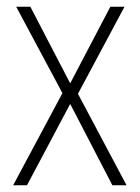

<svg xmlns="http://www.w3.org/2000/svg" viewBox="-20 -642 415 569"><path d="M165 -366 19 -93H60L188 -334L313 -93H355L211 -364L349 -622H307L188 -395L70 -622H28Z"/></svg>

Font: Noto Sans Telugu UI Condensed ExtraLight
Style: Regular
Weight: 200
Width: 3
Designer: Jelle Bosma - Monotype Design Team
Foundry: Monotype Imaging Inc.
Version: Version 2.005